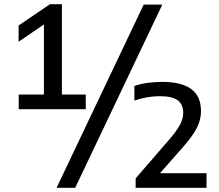

<svg xmlns="http://www.w3.org/2000/svg" viewBox="-20 -830 1046 918"><path d="M69.5 -308V-378H190V-713L69 -630.5V-708L219 -810H276V-378H390V-308ZM250.5 68 667 -808H756L339.5 68ZM628.5 68V23L785 -158Q823.5 -202 839.8 -232Q856 -262 856 -290Q856 -331 829.5 -350.5Q803 -370 746 -370Q712.5 -370 680.5 -364.2Q648.5 -358.5 622.5 -349V-419Q649 -428.5 684 -433.5Q719 -438.5 756 -438.5Q847 -438.5 894 -404.5Q941 -370.5 941 -298.5Q941 -257.5 921.5 -219Q902 -180.5 856.5 -128.5L745 -2H967.5V68Z"/></svg>

Font: Encode Sans Semi Expanded Medium
Style: Regular
Weight: 500
Width: 6
Designer: Multiple Designers
Foundry: Impallari Type
Version: Version 3.000; ttfautohint (v1.8.3) -l 8 -r 50 -G 200 -x 14 